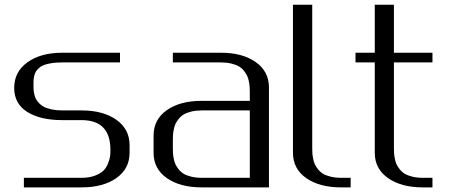

<svg xmlns="http://www.w3.org/2000/svg" viewBox="-20 -812 1956 832"><path d="M500 -583.5V-541.5H250Q224.6 -541.5 205.1 -538.6Q185.5 -535.6 172.4 -531Q159.2 -526.4 150.1 -518.3Q141.1 -510.3 136.2 -502.9Q131.3 -495.6 128.7 -484.4Q126 -473.1 125.5 -464.8Q125 -456.5 125 -443.8Q125 -432.1 125.5 -423.8Q126 -415.5 128.7 -403.3Q131.3 -391.1 136.2 -382.3Q141.1 -373.5 150.4 -363.8Q159.7 -354 172.6 -347.9Q185.5 -341.8 205.3 -337.6Q225.1 -333.5 250 -333.5H333.5Q426.8 -333.5 484.1 -293Q541.5 -252.4 541.5 -183.1V-149.9Q541.5 -80.6 484.1 -40.3Q426.8 0 333.5 0H83.5V-41.5H333.5Q367.7 -41.5 392.6 -51.3Q417.5 -61 429.7 -74Q441.9 -86.9 449 -106Q456.1 -125 457.3 -136.7Q458.5 -148.4 458.5 -162.6Q458.5 -291.5 333.5 -291.5H250Q154.3 -291.5 97.9 -327.1Q41.5 -362.8 41.5 -431.2Q41.5 -501 99.1 -542.2Q156.7 -583.5 250 -583.5Z M729 -541.5V-583.5H937.5Q1030.8 -583.5 1088.1 -543Q1145.5 -502.4 1145.5 -433.1V0H854Q760.3 0 702.9 -40.3Q645.5 -80.6 645.5 -149.9V-225.1Q645.5 -294.4 702.9 -334.7Q760.3 -375 854 -375H1062.5V-410.6Q1062.5 -423.8 1062 -433.3Q1061.5 -442.9 1058.8 -457.5Q1056.2 -472.2 1051.3 -482.7Q1046.4 -493.2 1037.1 -505.1Q1027.8 -517.1 1015.1 -524.4Q1002.4 -531.7 982.4 -536.6Q962.4 -541.5 937.5 -541.5ZM1062.5 -41.5V-333.5H854Q829.1 -333.5 809.1 -328.6Q789.1 -323.7 776.4 -316.2Q763.7 -308.6 754.4 -296.9Q745.1 -285.2 740.2 -274.7Q735.4 -264.2 732.7 -249.5Q730 -234.9 729.5 -225.1Q729 -215.3 729 -202.1V-172.9Q729 -159.7 729.5 -149.9Q730 -140.1 732.7 -125.5Q735.4 -110.8 740.2 -100.3Q745.1 -89.8 754.4 -78.1Q763.7 -66.4 776.4 -58.8Q789.1 -51.3 809.1 -46.4Q829.1 -41.5 854 -41.5Z M1333 -791.5V-172.9Q1333 -159.7 1333.5 -149.9Q1334 -140.1 1336.7 -125.5Q1339.4 -110.8 1344.2 -100.3Q1349.1 -89.8 1358.4 -78.1Q1367.7 -66.4 1380.4 -58.8Q1393.1 -51.3 1413.1 -46.4Q1433.1 -41.5 1458 -41.5H1499.5V0H1458Q1364.3 0 1306.9 -40.3Q1249.5 -80.6 1249.5 -149.9V-791.5Z M1687 -791.5V-583.5H1854V-541.5H1687V-172.9Q1687 -159.7 1687.5 -149.9Q1688 -140.1 1690.7 -125.5Q1693.4 -110.8 1698.2 -100.3Q1703.1 -89.8 1712.4 -78.1Q1721.7 -66.4 1734.4 -58.8Q1747.1 -51.3 1767.1 -46.4Q1787.1 -41.5 1812 -41.5H1854V0H1812Q1718.8 0 1661.4 -40.3Q1604 -80.6 1604 -149.9V-541.5H1520.5V-583.5H1604V-791.5Z"/></svg>

Font: Gputeks
Style: Regular
Weight: 500
Version: Version 0.9